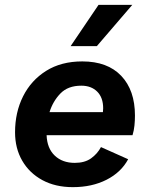

<svg xmlns="http://www.w3.org/2000/svg" viewBox="-20 -762 618 791"><path d="M280 9Q208 9 154.5 -20Q101 -49 71.5 -100Q42 -151 42 -217Q42 -299 75 -365Q108 -431 170 -470Q232 -509 319 -509Q423 -509 479.5 -449.5Q536 -390 536 -286Q536 -266 534 -245.5Q532 -225 526 -205H172Q174 -151 205.5 -121Q237 -91 288 -91Q329 -91 355 -109.5Q381 -128 396 -156L508 -106Q479 -52 419 -21.5Q359 9 280 9ZM315 -409Q260 -409 229 -377Q198 -345 184 -300H404Q405 -307 405 -316Q405 -360 380.5 -384.5Q356 -409 315 -409ZM386 -742H525L379 -572H271Z"/></svg>

Font: Work Sans SemiBold
Style: Italic
Weight: 600
Italic angle: -13°
Designer: Wei Huang
Foundry: Wei Huang
Version: Version 2.012; ttfautohint (v1.8.3)